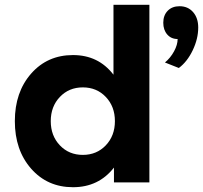

<svg xmlns="http://www.w3.org/2000/svg" viewBox="-20 -762 848 802"><path d="M454 -450V-742H604V0H456V-62Q392 20 285 20Q178 20 110 -57.5Q42 -135 42 -256Q42 -377 110 -454.5Q178 -532 285 -532Q391 -532 454 -450ZM192 -256Q192 -195 230 -155Q268 -115 326 -115Q384 -115 422 -155Q460 -195 460 -256Q460 -317 422 -357Q384 -397 326 -397Q268 -397 230 -357Q192 -317 192 -256ZM722 -599Q695 -599 678.5 -618Q662 -637 662 -667Q662 -698 680.5 -717Q699 -736 730 -736Q765 -736 786.5 -711.5Q808 -687 808 -647Q808 -600 785 -552Q762 -504 727 -478L669 -501Q692 -520 707 -547.5Q722 -575 722 -599Z"/></svg>

Font: Metropolitano
Style: Bold
Weight: 700
Designer: Fonts by Alex Slobzheninov & Chris M. Simpson / Changes by Cristiano Sobral
Foundry: Fonts by Alex Slobzheninov & Chris M. Simpson / Changes by Cristiano Sobral
Version: Version 1.00;August 30, 2020;FontCreator 13.0.0.2681 64-bit